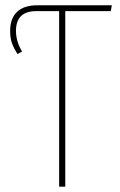

<svg xmlns="http://www.w3.org/2000/svg" viewBox="-20 -701 450 721"><path d="M399.9 -681.2 396 -659.2H225.1V0H202.1V-659.2H116.2Q40 -659.2 40 -585Q40 -544.4 63 -507.8L45.9 -498Q32.2 -519 25.1 -538.1Q18.1 -557.1 18.1 -585Q18.1 -631.3 43.7 -656.2Q69.3 -681.2 121.1 -681.2Z"/></svg>

Font: Fira Sans Compressed Thin
Style: Regular
Weight: 100
Width: 1
Designer: Carrois Corporate & Edenspiekermann AG
Foundry: Carrois Corporate GbR & Edenspiekermann AG
Version: Version 4.203;PS 004.203;hotconv 1.0.88;makeotf.lib2.5.64775